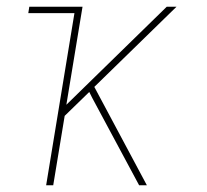

<svg xmlns="http://www.w3.org/2000/svg" viewBox="-20 -550 616 570"><path d="M117 0H138L172 -206L245 -277L254 -259L393 0H416L260 -292L504 -530H475L177 -239L225 -530H67L64 -511H201Z"/></svg>

Font: Iosevka Sparkle Thin
Style: Italic
Weight: 100
Italic angle: -9°
Designer: Belleve Invis
Foundry: Belleve Invis
Version: Version 4.5.0; ttfautohint (v1.8.3)